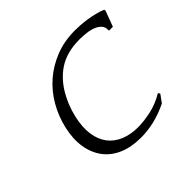

<svg xmlns="http://www.w3.org/2000/svg" viewBox="-159 -856 1058 1058"><g transform="rotate(-45 370.0 -327.0)"><path d="M674.5 -535 676.6 -531H705.6L739.6 -622L738.7 -631C722.9 -637.7 706.2 -643.2 688.5 -647.5C670.8 -651.8 653.3 -655.3 635.9 -658C618.5 -660.7 601.8 -662.5 585.7 -663.5C569.6 -664.5 555.5 -665 543.5 -665C488.2 -665 437.6 -656 391.8 -638C346 -620 305.4 -595.7 269.9 -565C234.5 -534.3 204.8 -498.2 180.9 -456.5C156.9 -414.8 139.6 -370.7 128.8 -324C117.3 -274 114.8 -228.5 121.3 -187.5C127.8 -146.5 142.2 -111.2 164.3 -81.5C186.5 -51.8 216 -29 253 -13C290 3 333.5 11 383.5 11C418.8 11 453.9 6.8 488.8 -1.5C523.8 -9.8 560 -23 597.5 -41L629.9 -86L622.4 -97C585.3 -75 548.1 -60.2 510.6 -52.5C473.2 -44.8 440.8 -41 413.5 -41C374.8 -41 340.4 -47.2 310.2 -59.5C280.1 -71.8 255.8 -90 237.3 -114C218.9 -138 206.9 -167.8 201.5 -203.5C196.1 -239.2 198.8 -280.7 209.7 -328C221.3 -378 239.7 -424 265.1 -466C290.5 -508 321.7 -541.7 358.9 -567C403.8 -597 459.3 -612 525.3 -612C544 -612 562.5 -610.8 581 -608.5C599.4 -606.2 615.8 -602 630.1 -596C644.4 -590 655.7 -582 664.1 -572C672.4 -562 675.9 -549.7 674.5 -535Z"/></g></svg>

Font: Quattrocento
Style: Italic
Weight: 400
Italic angle: -13°
Designer: Pablo Impallari
Foundry: Pablo Impallari, Igino Marini, Branda Gallo
Version: Version 2.000